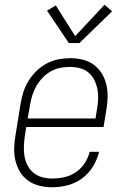

<svg xmlns="http://www.w3.org/2000/svg" viewBox="-20 -784 540 812"><path d="M201 8Q173 8 146.5 1.5Q120 -5 99 -20Q78 -35 64.5 -57.5Q51 -80 45 -106Q39 -132 40 -160Q41 -188 46 -215L67 -345Q71 -370 79 -395Q87 -420 101 -442.5Q115 -465 134.5 -484Q154 -503 177.5 -515.5Q201 -528 226.5 -533Q252 -538 277 -538Q304 -538 330.5 -531.5Q357 -525 377.5 -509.5Q398 -494 411.5 -471.5Q425 -449 430.5 -423Q436 -397 435 -369.5Q434 -342 429 -315L418 -247H91L85 -209Q82 -188 81 -166Q80 -144 83.5 -123.5Q87 -103 96.5 -84.5Q106 -66 122 -53Q138 -40 158.5 -34.5Q179 -29 201 -29Q226 -29 251.5 -34.5Q277 -40 299.5 -55Q322 -70 337.5 -93Q353 -116 359 -142H399Q391 -109 373 -79.5Q355 -50 327 -29.5Q299 -9 266 -0.5Q233 8 201 8ZM384 -283 390 -321Q394 -342 395 -364Q396 -386 392 -406.5Q388 -427 379 -445.5Q370 -464 354.5 -477Q339 -490 318.5 -495.5Q298 -501 276 -501Q255 -501 234.5 -497Q214 -493 194.5 -482Q175 -471 159.5 -454.5Q144 -438 133.5 -419.5Q123 -401 116.5 -380.5Q110 -360 107 -339L97 -283ZM271 -602 179 -739 216 -761 298 -631 422 -764 454 -736 316 -602Z"/></svg>

Font: Iosevka Curly Slab XLtObl
Style: Regular
Weight: 200
Italic angle: -9°
Monospace: yes
Designer: Belleve Invis
Foundry: Belleve Invis
Version: Version 11.1.0; ttfautohint (v1.8.3)